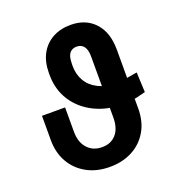

<svg xmlns="http://www.w3.org/2000/svg" viewBox="-134 -851 918 976"><g transform="rotate(-20 325.5 -363.5)"><path d="M587.4 -395 592.3 -287.1Q563.5 -279.3 542.2 -274.7Q521 -270 504.2 -268.1Q487.3 -266.1 470.7 -266.1Q381.3 -266.1 313 -300.3Q244.6 -334.5 205.8 -395Q167 -455.6 167 -534.7V-547.4Q167.5 -606.4 190.9 -648.9Q214.4 -691.4 256.3 -714.4Q298.3 -737.3 353.5 -737.3Q435.1 -737.3 483.6 -684.8Q532.2 -632.3 532.2 -538.6V-220.7Q532.2 -149.4 501.7 -97.7Q471.2 -45.9 418.2 -18.1Q365.2 9.8 296.9 9.8Q226.1 9.8 172.6 -19.5Q119.1 -48.8 89.4 -100.8Q59.6 -152.8 59.6 -220.7V-352.5H184.6V-220.7Q184.6 -164.1 214.4 -131.1Q244.1 -98.1 293.9 -98.1Q341.3 -98.1 369.4 -129.9Q397.5 -161.6 397.5 -220.7V-549.3Q397.5 -587.4 383.8 -605.2Q370.1 -623 344.7 -623Q321.3 -623 307.4 -606.9Q293.5 -590.8 293 -553.2L292.5 -538.6Q292.5 -491.7 313.2 -456.1Q334 -420.4 374 -400.1Q414.1 -379.9 470.7 -379.9Q482.9 -379.9 492.2 -380.4Q501.5 -380.9 512.5 -382.6Q523.4 -384.3 541 -387.2Q558.6 -390.1 587.4 -395Z"/></g></svg>

Font: Inter 18pt SemiBold
Style: Regular
Weight: 600
Designer: Rasmus Andersson
Foundry: rsms
Version: Version 4.001;git-66647c0bb